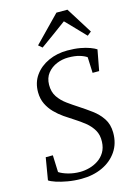

<svg xmlns="http://www.w3.org/2000/svg" viewBox="-145 -1061 807 1146"><g transform="rotate(-15 259.0 -487.5)"><path d="M211 11Q167.5 11 127.2 4Q87 -3 57 -13Q27 -23 15 -32L38 -169H82L86 -64.5Q107 -50.5 141.5 -40.8Q176 -31 214 -31Q243 -31 272.5 -39Q302 -47 327.2 -63.8Q352.5 -80.5 368.5 -107.2Q384.5 -134 386 -171Q388 -213.5 370 -244Q352 -274.5 323 -297.8Q294 -321 261.5 -341.5Q233.5 -359 204.2 -379.2Q175 -399.5 150.2 -424.8Q125.5 -450 110 -481.8Q94.5 -513.5 94 -554Q93.5 -614.5 125 -658.5Q156.5 -702.5 209.8 -726.8Q263 -751 326.5 -751Q371 -751 405.8 -744.8Q440.5 -738.5 465 -729.2Q489.5 -720 503 -711L479 -583H438.5L434.5 -680.5Q419 -692 390.5 -700.5Q362 -709 320.5 -709Q284 -709 249.5 -694.8Q215 -680.5 192.2 -652Q169.5 -623.5 169 -581Q168.5 -537 189.2 -506.2Q210 -475.5 241.8 -452.5Q273.5 -429.5 307 -408Q344 -384 380.2 -357.2Q416.5 -330.5 440.5 -294.5Q464.5 -258.5 465 -207Q465.5 -140 432 -91Q398.5 -42 341 -15.5Q283.5 11 211 11ZM166.5 -825.5 323 -986H391L492.5 -824L468 -804.5Q439.5 -834.5 410.5 -864.5Q381.5 -894.5 352.5 -924.5Q313 -895 272.8 -866Q232.5 -837 189.5 -806Z"/></g></svg>

Font: Merriweather 48pt Light
Style: Italic
Weight: 300
Italic angle: -7.8°
Version: Version 2.101